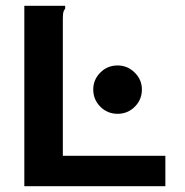

<svg xmlns="http://www.w3.org/2000/svg" viewBox="-20 -643 640 663"><path d="M64 -623H205V-613Q200 -607 198.5 -600Q197 -593 197 -576V-105H551V0H64ZM386 -250Q351 -250 326.5 -274.5Q302 -299 302 -334Q302 -368 326.5 -392.5Q351 -417 386 -417Q420 -417 445 -392.5Q470 -368 470 -334Q470 -299 445.5 -274.5Q421 -250 386 -250Z"/></svg>

Font: Inconsolata Expanded ExtraBold
Style: Regular
Weight: 800
Width: 7
Monospace: yes
Designer: Raph Levien, Cyreal, Brenton Simpson
Foundry: Raph Levien, Cyreal, Google
Version: Version 3.001; ttfautohint (v1.8.2.53-6de2)